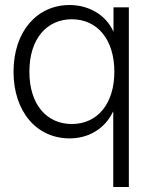

<svg xmlns="http://www.w3.org/2000/svg" viewBox="-20 -545 599 769"><path d="M496.1 204.1V-515.6H434.6V-418.5H434.1C405.3 -484.4 336.4 -524.9 258.8 -524.9C127 -524.9 34.2 -417.5 34.2 -257.8C34.2 -98.1 126.5 9.3 258.8 9.3C336.4 9.3 400.9 -30.8 432.6 -97.7H433.6V204.1ZM267.6 -48.3C169.4 -48.3 97.7 -123.5 97.7 -257.8C97.7 -392.1 169.4 -467.8 267.6 -467.8C371.1 -467.8 438 -385.3 438 -257.8C438 -130.4 371.1 -48.3 267.6 -48.3Z"/></svg>

Font: Raveo Display Display Light
Style: Regular
Weight: 300
Designer: Jakub Foglar, Rasmus Andersson (Inter)
Foundry: Jakubfoglar.com
Version: Version 1.100;Glyphs 3.2.3 (3260)